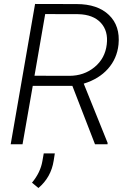

<svg xmlns="http://www.w3.org/2000/svg" viewBox="-20 -731 661 973"><path d="M34.2 0ZM346.7 -295.9H146L94.2 0H34.2L157.7 -710.9L368.2 -710.4Q474.6 -710.4 532.2 -655Q589.8 -599.6 580.6 -505.4Q573.2 -434.1 527.1 -382.3Q481 -330.6 404.3 -307.1L525.4 -6.8L524.9 0H461.4ZM154.8 -347.2 330.6 -346.7Q405.8 -346.7 459.2 -390.9Q512.7 -435.1 521 -505.9Q529.3 -574.2 490.7 -615.7Q452.1 -657.2 377 -659.2L209 -659.7ZM174.8 221.7 142.1 194.8Q185.1 143.1 194.8 85.4L201.7 46.4H257.8L252 83.5Q238.8 167.5 174.8 221.7Z"/></svg>

Font: Roboto Light
Style: Italic
Weight: 300
Italic angle: -12°
Designer: Google
Version: Version 2.134; 2016; ttfautohint (v1.6)